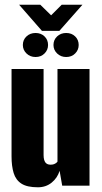

<svg xmlns="http://www.w3.org/2000/svg" viewBox="-20 -788 431 815"><path d="M141 7Q95 7 71 -8.5Q47 -24 38 -53.5Q29 -83 29 -124V-495H165V-130Q165 -118 167.5 -109Q170 -100 176.5 -94.5Q183 -89 195 -89Q203 -89 208.5 -91Q214 -93 218 -96Q222 -99 224 -102V-495H360V0H244L233 -63Q224 -33 199.5 -13Q175 7 141 7ZM131 -546Q108 -546 92.5 -561Q77 -576 77 -597Q77 -619 92.5 -633.5Q108 -648 131 -648Q154 -648 169 -633.5Q184 -619 184 -597Q184 -576 169 -561Q154 -546 131 -546ZM261 -546Q238 -546 222.5 -561Q207 -576 207 -597Q207 -619 222.5 -633.5Q238 -648 261 -648Q284 -648 299 -633.5Q314 -619 314 -597Q314 -576 299 -561Q284 -546 261 -546ZM158 -657 61 -768H151L197 -723L242 -768H330L232 -657Z"/></svg>

Font: Alumni Sans ExtraBold
Style: Regular
Weight: 800
Designer: Robert E. Leuschke
Foundry: Robert E. Leuschke
Version: Version 1.018